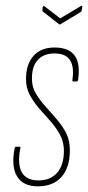

<svg xmlns="http://www.w3.org/2000/svg" viewBox="-20 -653 311 679"><path d="M114 6Q62 6 40.5 -29Q19 -64 32 -130Q33 -134 36 -134H48Q50 -134 51.5 -133.5Q53 -133 52 -129Q41 -73 57 -44Q73 -15 116 -15Q159 -15 182.5 -42.5Q206 -70 206 -120Q206 -146 196 -168.5Q186 -191 164 -218L117 -271Q94 -299 83 -322Q72 -345 72 -373Q72 -426 98.5 -455.5Q125 -485 173 -485Q223 -485 244 -456.5Q265 -428 256 -370Q255 -365 252 -365H239Q235 -365 236 -370Q243 -417 227.5 -440.5Q212 -464 173 -464Q135 -464 114 -441.5Q93 -419 93 -376Q93 -351 101.5 -332.5Q110 -314 131 -288L180 -232Q206 -201 216.5 -177Q227 -153 227 -121Q227 -61 197.5 -27.5Q168 6 114 6ZM265 -631Q268 -633 270 -632.5Q272 -632 271 -629L269 -616Q268 -612 267 -611.5Q266 -611 263 -609L195 -568Q191 -565 188 -568L133 -611Q129 -614 130 -619L131 -628Q132 -633 137 -631L193 -588Z"/></svg>

Font: Sofia Sans Extra Condensed Thin
Style: Italic
Weight: 250
Italic angle: -9°
Version: Version 4.100